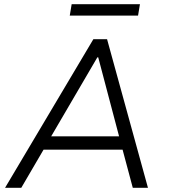

<svg xmlns="http://www.w3.org/2000/svg" viewBox="-20 -891 804 911"><path d="M4 0 423 -705H488L682 0H610L556 -202L591 -181H158L199 -202L81 0ZM442 -619 214 -229 192 -244H578L549 -229L446 -619ZM311 -817 320 -871H644L635 -817Z"/></svg>

Font: Nunito Sans 7pt Light
Style: Italic
Weight: 300
Italic angle: -9°
Designer: Vernon Adams
Foundry: Vernon Adams
Version: Version 3.101;gftools[0.9.27]